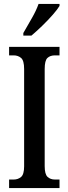

<svg xmlns="http://www.w3.org/2000/svg" viewBox="-20 -951 346 971"><path d="M26 0V-43H49Q71 -43 86.5 -56Q102 -69 102 -110V-602Q102 -645 86.5 -658Q71 -671 49 -671H26V-714H281V-671H258Q234 -671 220 -658Q206 -645 206 -602V-111Q206 -70 220.5 -56.5Q235 -43 258 -43H281V0ZM98 -784Q119 -821 141 -859Q163 -897 175 -931H281V-921Q271 -904 247 -876.5Q223 -849 193.5 -820.5Q164 -792 139 -771H98Z"/></svg>

Font: Noto Serif Myanmar ExtraCondensed Medium
Style: Regular
Weight: 500
Width: 2
Designer: Ben Mitchell and the Monotype Design Team
Foundry: Monotype Imaging Inc.
Version: Version 2.106; ttfautohint (v1.8.4.7-5d5b)